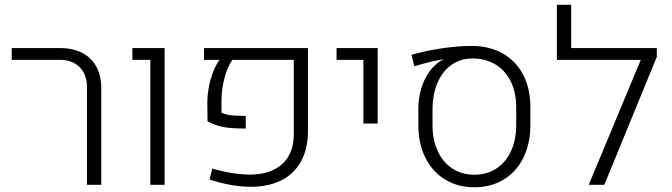

<svg xmlns="http://www.w3.org/2000/svg" viewBox="-20 -770 2800 800"><path d="M342.3 -408.2Q342.3 -459.5 312 -490Q281.7 -520.5 231 -520.5H28.8V-569.8H229Q282.7 -569.8 321.8 -550Q360.8 -530.3 381.3 -492.4Q401.9 -454.6 401.9 -402.3V0H342.3Z M606.4 -520.5H531.7V-569.8H666V0H606.4Z M853 -22 864.7 -67.9Q906.7 -55.2 947.8 -48.8Q988.8 -42.5 1023.4 -42.5Q1109.4 -43.5 1156.7 -87.2Q1204.1 -130.9 1204.1 -210.9V-520.5H947.8Q927.7 -491.2 915.3 -444.6Q902.8 -397.9 902.8 -350.6V-300.3Q919.9 -292.5 941.4 -289.8Q962.9 -287.1 1003.9 -287.1V-234.4Q943.8 -234.4 911.1 -240.5Q878.4 -246.6 844.7 -264.6L843.8 -339.8Q843.8 -390.1 857.7 -439.5Q871.6 -488.8 894.5 -520.5H830.1V-569.8H1263.2V-225.1Q1263.2 -149.4 1233.9 -96.9Q1204.6 -44.4 1151.1 -18.1Q1097.7 8.3 1025.4 8.3Q986.3 8.3 941.9 0.5Q897.5 -7.3 853 -22Z M1494.1 -520.5H1382.3V-569.8H1553.7V-255.4H1494.1Z M1723.1 -248.5V-317.9Q1723.1 -359.4 1734.4 -398.4Q1745.6 -437.5 1766.4 -467.8Q1787.1 -498 1813.5 -514.6Q1816.9 -517.6 1827.1 -520.5L1826.7 -522.5Q1792 -519 1706.5 -494.1L1694.3 -541.5Q1750.5 -558.1 1819.6 -568.4Q1888.7 -578.6 1944.8 -578.6Q2019 -578.6 2074.5 -547.4Q2129.9 -516.1 2159.9 -458.5Q2189.9 -400.9 2189.9 -323.2V-248.5Q2189.9 -171.9 2160.9 -113Q2131.8 -54.2 2078.9 -22Q2025.9 10.3 1956.5 10.3Q1887.7 10.3 1834.7 -22Q1781.7 -54.2 1752.4 -113Q1723.1 -171.9 1723.1 -248.5ZM2130.9 -248.5V-322.8Q2130.9 -384.3 2108.4 -430.2Q2085.9 -476.1 2044.7 -501.2Q2003.4 -526.4 1948.7 -526.4Q1900.4 -526.4 1863.3 -501.2Q1826.2 -476.1 1804.9 -429.4Q1783.7 -382.8 1782.2 -320.3V-248.5Q1782.2 -187 1804 -140.1Q1825.7 -93.3 1865.2 -67.6Q1904.8 -42 1956.5 -42Q2008.3 -42 2047.9 -67.6Q2087.4 -93.3 2109.1 -140.1Q2130.9 -187 2130.9 -248.5Z M2716.8 -533.2 2498 0H2433.1L2649.9 -520.5H2300.3V-750H2359.9V-569.8H2716.8Z"/></svg>

Font: Heebo Light
Style: Regular
Weight: 300
Designer: Oded Ezer
Foundry: Meir Sadan
Version: Version 2.001; ttfautohint (v1.5.14-ce02) -l 8 -r 50 -G 200 